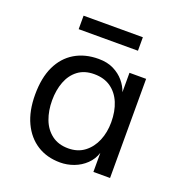

<svg xmlns="http://www.w3.org/2000/svg" viewBox="-126 -789 860 910"><g transform="rotate(20 304.5 -334.0)"><path d="M275 12Q208 12 158.5 -19.5Q109 -51 81.5 -109.5Q54 -168 54 -250Q54 -335 81.5 -393Q109 -451 160 -481.5Q211 -512 280 -512Q324 -512 356 -496Q388 -480 409 -455Q430 -430 439 -402V-500H523V0H439V-96Q428 -62 402.5 -37.5Q377 -13 343.5 -0.5Q310 12 275 12ZM288 -64Q336 -64 369.5 -89.5Q403 -115 420.5 -157Q438 -199 438 -250Q438 -305 420.5 -347Q403 -389 369 -413Q335 -437 285 -437Q236 -437 203.5 -412.5Q171 -388 155 -346Q139 -304 139 -252Q139 -200 155 -157.5Q171 -115 204.5 -89.5Q238 -64 288 -64ZM142 -612V-680H441V-612Z"/></g></svg>

Font: Inclusive Sans
Style: Regular
Weight: 400
Designer: Olivia King
Foundry: Olivia King
Version: Version 2.004